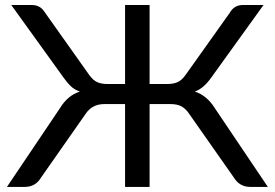

<svg xmlns="http://www.w3.org/2000/svg" viewBox="-20 -737 1083 757"><path d="M105.5 -717.3Q139.6 -717.3 157.7 -687L331.5 -441.9Q347.2 -419.9 364 -412.8Q380.9 -405.8 402.8 -405.8H473.1V-717.3H569.8V-405.8H640.6Q662.6 -405.8 679.4 -412.8Q696.3 -419.9 711.9 -441.9L886.2 -687Q903.3 -717.3 938 -717.3H1019L814 -432.6Q782.7 -387.7 748 -376Q795.9 -360.8 827.6 -309.6L1036.1 0H967.3Q924.8 0 902.3 -36.6L726.6 -287.1Q712.9 -308.1 695.8 -317.4Q678.7 -326.7 651.9 -326.7H569.8V0H473.1V-326.7H391.6Q342.8 -326.7 316.9 -287.1L141.6 -36.6Q120.1 0 76.7 0H7.3L215.8 -309.6Q246.6 -360.8 294.9 -376Q273.4 -383.3 258.8 -397.5Q244.1 -411.6 229.5 -432.6L24.4 -717.3Z"/></svg>

Font: Lato-Medium
Style: Regular
Weight: 500
Designer: Lukasz Dziedzic
Foundry: tyPoland Lukasz Dziedzic
Version: Version 2.006; 2014-01-15